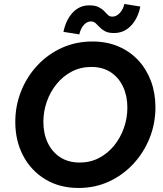

<svg xmlns="http://www.w3.org/2000/svg" viewBox="-20 -935 816 962"><path d="M374 6.8Q278.8 6.8 207.3 -36.4Q135.7 -79.6 96.2 -154.5Q56.6 -229.5 56.6 -324.2Q56.6 -405.3 85.7 -478Q114.7 -550.8 167 -606.9Q219.2 -663.1 289.6 -695.1Q359.9 -727.1 442.9 -727.1Q515.6 -727.1 573.7 -702.1Q631.8 -677.2 673.1 -632.6Q714.4 -587.9 736.6 -528.1Q758.8 -468.3 758.8 -397.9Q758.8 -315.9 729.5 -242.9Q700.2 -169.9 647.9 -113.8Q595.7 -57.6 525.9 -25.4Q456.1 6.8 374 6.8ZM379.4 -120.6Q432.6 -120.6 476.3 -143.6Q520 -166.5 551.8 -205.6Q583.5 -244.6 600.8 -293.9Q618.2 -343.3 618.2 -396Q618.2 -454.1 596.7 -500.2Q575.2 -546.4 534.9 -573Q494.6 -599.6 437.5 -599.6Q384.3 -599.6 340.1 -576.7Q295.9 -553.7 263.9 -514.4Q231.9 -475.1 214.6 -426Q197.3 -377 197.3 -324.2Q197.3 -266.1 219 -220Q240.7 -173.8 281.5 -147.2Q322.3 -120.6 379.4 -120.6ZM377.4 -762.7 297.9 -775.4Q310.5 -835.9 344.5 -872.1Q378.4 -908.2 426.8 -908.2Q456.1 -908.2 473.4 -899.7Q490.7 -891.1 501.2 -879.9Q511.7 -868.7 520.8 -860.1Q529.8 -851.6 542.5 -851.6Q564 -851.6 581.1 -870.8Q598.1 -890.1 603 -915L683.1 -902.3Q671.4 -843.3 636.5 -806.4Q601.6 -769.5 550.8 -769.5Q522.9 -769.5 506.6 -778.3Q490.2 -787.1 479.5 -798.6Q468.8 -810.1 459 -818.8Q449.2 -827.6 435.1 -827.6Q415.5 -827.6 399.7 -809.6Q383.8 -791.5 377.4 -762.7Z"/></svg>

Font: Reddit Sans
Style: Bold Italic
Weight: 700
Italic angle: -11.25°
Designer: Stephen Hutchings
Version: Version 1.013